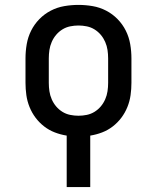

<svg xmlns="http://www.w3.org/2000/svg" viewBox="-20 -548 640 783"><path d="M252 215V5Q227 1 203.5 -8Q180 -17 160 -32.5Q140 -48 125 -68Q110 -88 100.5 -111.5Q91 -135 87.5 -160Q84 -185 84 -210V-310Q84 -339 89 -368Q94 -397 107 -423Q120 -449 140.5 -470Q161 -491 187 -504.5Q213 -518 242 -523Q271 -528 300 -528Q329 -528 358 -523Q387 -518 413 -504.5Q439 -491 459.5 -470Q480 -449 493 -423Q506 -397 511 -368Q516 -339 516 -310V-210Q516 -185 512.5 -160Q509 -135 499.5 -111.5Q490 -88 475 -68Q460 -48 440 -32.5Q420 -17 396.5 -8Q373 1 348 5V215ZM300 -76Q317 -76 334 -79.5Q351 -83 365.5 -92Q380 -101 391 -114Q402 -127 409 -143Q416 -159 418.5 -176Q421 -193 421 -210V-310Q421 -327 418.5 -344Q416 -361 409 -377Q402 -393 391 -406Q380 -419 365.5 -428Q351 -437 334 -440.5Q317 -444 300 -444Q283 -444 266 -440.5Q249 -437 234.5 -428Q220 -419 209 -406Q198 -393 191 -377Q184 -361 181.5 -344Q179 -327 179 -310V-210Q179 -193 181.5 -176Q184 -159 191 -143Q198 -127 209 -114Q220 -101 234.5 -92Q249 -83 266 -79.5Q283 -76 300 -76Z"/></svg>

Font: Iosevka Etoile Medium
Style: Regular
Weight: 500
Designer: Belleve Invis
Foundry: Belleve Invis
Version: Version 22.1.2; ttfautohint (v1.8.4)